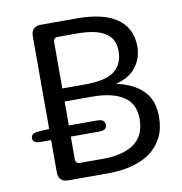

<svg xmlns="http://www.w3.org/2000/svg" viewBox="-76 -727 754 797"><g transform="rotate(-10 301.5 -328.0)"><path d="M149 0Q107 0 107 -42V-177H63Q30 -177 30 -198Q30 -220 63 -221L107 -224V-614Q107 -656 149 -656H302Q352 -656 393 -647Q435 -638 464 -619Q494 -600 510 -570Q527 -540 527 -498Q527 -450 499 -412Q471 -375 413 -360Q485 -345 525 -305Q565 -265 565 -196Q565 -146 547 -109Q529 -73 496 -48Q463 -24 417 -12Q372 0 317 0ZM190 -380H288Q372 -380 409 -408Q447 -437 447 -492Q447 -546 407 -570Q368 -594 291 -594H209Q190 -594 190 -575ZM190 -82Q190 -63 209 -63H305Q390 -63 437 -96Q484 -130 484 -200Q484 -265 437 -295Q391 -325 305 -325H190V-224H309Q342 -224 342 -200Q342 -177 309 -177H190Z"/></g></svg>

Font: Swei Gothic CJK TC Regular
Style: Regular
Weight: 400
Version: Version 2.129